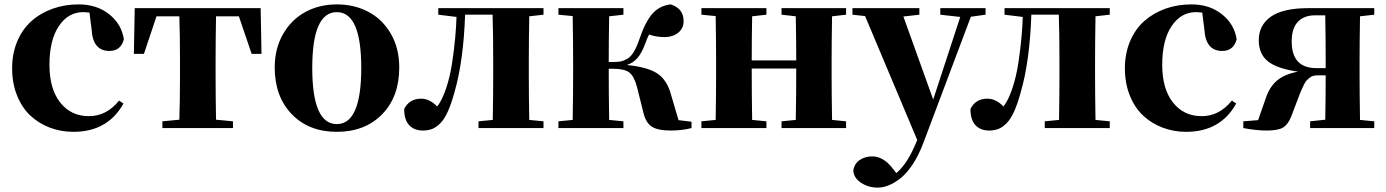

<svg xmlns="http://www.w3.org/2000/svg" viewBox="-20 -583 6310 874"><path d="M397 -449.2 387.2 -525.9Q367.7 -527.8 358.9 -527.8Q290.5 -527.8 247.8 -464.1Q205.1 -400.4 205.1 -288.1Q205.1 -178.2 254.2 -116.2Q303.2 -54.2 384.8 -54.2Q464.8 -54.2 522 -125L542 -111.8Q470.7 17.1 314 17.1Q256.8 17.1 206.3 -2.2Q155.8 -21.5 117.7 -57.4Q79.6 -93.3 57.4 -148.7Q35.2 -204.1 35.2 -272Q35.2 -339.8 58.8 -395.5Q82.5 -451.2 123.8 -487.5Q165 -523.9 220 -543.5Q274.9 -563 337.9 -563Q420.9 -563 477.3 -517.8Q533.7 -472.7 543.9 -403.8Q529.8 -351.1 478 -351.1Q402.3 -351.1 397 -449.2Z M1067.4 -508.8H963.4Q961.4 -392.6 961.4 -308.1V-237.8Q961.4 -154.3 963.4 -38.1L1040.5 -30.8V0H719.2V-30.8L796.4 -38.1Q799.3 -125.5 799.3 -237.8V-308.1Q799.3 -421.4 796.4 -508.8H692.4L635.3 -337.9H589.4L593.3 -545.9H1166.5L1170.4 -337.9H1125.5Z M1230.5 -275.9Q1230.5 -361.8 1268.6 -428Q1306.6 -494.1 1370.4 -528.6Q1434.1 -563 1513.2 -563Q1592.8 -563 1657 -529.1Q1721.2 -495.1 1759.3 -429.2Q1797.4 -363.3 1797.4 -275.9Q1797.4 -142.1 1719.2 -62.5Q1641.1 17.1 1513.2 17.1Q1385.3 17.1 1307.9 -63.5Q1230.5 -144 1230.5 -275.9ZM1513.2 -18.1Q1624.5 -18.1 1624.5 -273.9Q1624.5 -527.8 1513.2 -527.8Q1401.4 -527.8 1401.4 -273.9Q1401.4 -18.1 1513.2 -18.1Z M2454.1 -516.1 2389.2 -508.8Q2387.2 -392.6 2387.2 -308.1V-237.8Q2387.2 -153.3 2389.2 -37.1L2454.1 -30.8V0H2158.2V-30.8L2223.1 -37.1Q2225.1 -153.3 2225.1 -237.8V-308.1Q2225.1 -429.2 2222.2 -516.1H2097.2Q2089.8 -304.7 2048.8 -163.1Q2034.7 -111.3 2019 -76.4Q2003.4 -41.5 1985.1 -22.7Q1966.8 -3.9 1948 3.7Q1929.2 11.2 1905.3 11.2Q1865.2 11.2 1842.5 -13.4Q1819.8 -38.1 1819.8 -86.9Q1843.3 -133.8 1897 -133.8Q1936 -133.8 1970.2 -98.1Q1993.2 -127.9 2011 -181.6Q2028.8 -235.4 2038.1 -297.1Q2047.4 -358.9 2052 -409.9Q2056.6 -460.9 2058.1 -505.9L1975.1 -516.1V-545.9H2454.1Z M3068.8 -36.1 3127.9 -28.8V0Q3084 11.2 3032.7 11.2Q2973.6 11.2 2946.5 -6.8Q2919.4 -24.9 2908.7 -70.8L2879.9 -186Q2867.2 -235.4 2845 -252.7Q2822.8 -270 2771 -270H2751Q2751 -153.3 2752.9 -37.1L2817.9 -30.8V0H2522V-30.8L2586.9 -37.1Q2588.9 -153.3 2588.9 -237.8V-308.1Q2588.9 -391.6 2586.9 -509.8L2522 -516.1V-545.9H2817.9V-516.1L2752.9 -508.8Q2751 -394.5 2751 -300.8H2771Q2792.5 -300.8 2805.9 -303.5Q2819.3 -306.2 2835.4 -315.4Q2851.6 -324.7 2864.5 -345.9Q2877.4 -367.2 2889.6 -401.9Q2917 -483.4 2949.5 -520.3Q2981.9 -557.1 3032.7 -563Q3091.8 -544.9 3091.8 -486.8Q3091.8 -453.6 3066.9 -433.8Q3042 -414.1 3005.9 -414.1Q2967.8 -414.1 2934.6 -425.8Q2925.8 -408.7 2918.9 -389.2Q2901.9 -341.8 2881.6 -318.8Q2861.3 -295.9 2833 -287.1Q2928.2 -277.8 2972.2 -248.5Q3016.1 -219.2 3033.7 -154.8Z M3831.5 -516.1 3767.6 -508.8Q3765.6 -392.6 3765.6 -308.1V-237.8Q3765.6 -153.3 3767.6 -37.1L3831.5 -30.8V0H3537.6V-30.8L3602.5 -37.1Q3604.5 -153.3 3604.5 -271H3401.9Q3401.9 -153.3 3403.8 -37.1L3468.8 -30.8V0H3172.9V-30.8L3237.8 -37.1Q3239.7 -153.3 3239.7 -237.8V-308.1Q3239.7 -391.6 3237.8 -509.8L3172.9 -516.1V-545.9H3468.8V-516.1L3403.8 -508.8Q3401.9 -398.4 3401.9 -308.1H3604.5Q3604.5 -398.4 3602.5 -508.8L3537.6 -516.1V-545.9H3831.5Z M4466.3 -545.9V-516.1L4399.4 -506.8L4183.1 67.9Q4162.1 123.5 4134.8 164.8Q4107.4 206.1 4079.3 228.3Q4051.3 250.5 4025.4 260.7Q3999.5 271 3975.1 271Q3932.1 271 3898.9 248.5Q3865.7 226.1 3864.3 192.9Q3869.6 161.1 3894 145Q3918.5 128.9 3950.2 128.9Q4001.5 128.9 4043.9 184.1L4060.1 205.1Q4087.9 181.2 4110.6 145Q4133.3 108.9 4155.3 54.2L3918 -509.8L3860.4 -516.1V-545.9H4165V-516.1L4092.3 -507.8L4228 -129.9L4351.1 -505.9L4260.3 -516.1V-545.9Z M5031.7 -516.1 4966.8 -508.8Q4964.8 -392.6 4964.8 -308.1V-237.8Q4964.8 -153.3 4966.8 -37.1L5031.7 -30.8V0H4735.8V-30.8L4800.8 -37.1Q4802.7 -153.3 4802.7 -237.8V-308.1Q4802.7 -429.2 4799.8 -516.1H4674.8Q4667.5 -304.7 4626.5 -163.1Q4612.3 -111.3 4596.7 -76.4Q4581.1 -41.5 4562.7 -22.7Q4544.4 -3.9 4525.6 3.7Q4506.8 11.2 4482.9 11.2Q4442.9 11.2 4420.2 -13.4Q4397.5 -38.1 4397.5 -86.9Q4420.9 -133.8 4474.6 -133.8Q4513.7 -133.8 4547.9 -98.1Q4570.8 -127.9 4588.6 -181.6Q4606.4 -235.4 4615.7 -297.1Q4625 -358.9 4629.6 -409.9Q4634.3 -460.9 4635.7 -505.9L4552.7 -516.1V-545.9H5031.7Z M5462.4 -449.2 5452.6 -525.9Q5433.1 -527.8 5424.3 -527.8Q5356 -527.8 5313.2 -464.1Q5270.5 -400.4 5270.5 -288.1Q5270.5 -178.2 5319.6 -116.2Q5368.7 -54.2 5450.2 -54.2Q5530.3 -54.2 5587.4 -125L5607.4 -111.8Q5536.1 17.1 5379.4 17.1Q5322.3 17.1 5271.7 -2.2Q5221.2 -21.5 5183.1 -57.4Q5145 -93.3 5122.8 -148.7Q5100.6 -204.1 5100.6 -272Q5100.6 -339.8 5124.3 -395.5Q5147.9 -451.2 5189.2 -487.5Q5230.5 -523.9 5285.4 -543.5Q5340.3 -563 5403.3 -563Q5486.3 -563 5542.7 -517.8Q5599.1 -472.7 5609.4 -403.8Q5595.2 -351.1 5543.5 -351.1Q5467.8 -351.1 5462.4 -449.2Z M6235.8 -516.1 6170.9 -508.8Q6168.9 -392.6 6168.9 -308.1V-237.8Q6168.9 -153.3 6170.9 -37.1L6235.8 -30.8V0H5943.8V-30.8L6012.7 -38.1Q6014.6 -148.4 6014.6 -240.2H5981Q5968.8 -240.2 5959.2 -238Q5949.7 -235.8 5941.7 -229.2Q5933.6 -222.7 5928.5 -217.5Q5923.3 -212.4 5916.7 -199.7Q5910.2 -187 5907.2 -179.9Q5904.3 -172.9 5897 -155.8L5857.9 -53.2Q5843.8 -17.1 5821.3 -2.9Q5798.8 11.2 5746.1 11.2Q5698.7 11.2 5639.6 0V-30.8L5707 -36.1L5742.7 -138.2Q5759.8 -188.5 5793.9 -217Q5828.1 -245.6 5888.7 -256.8Q5793 -270.5 5751.5 -304Q5710 -337.4 5710 -399.9Q5710 -468.3 5765.1 -507.1Q5820.3 -545.9 5935.1 -545.9H6235.8ZM5972.7 -272.9H6014.6V-308.1Q6014.6 -397 6012.7 -513.2H5965.8Q5916 -513.2 5887.9 -483.6Q5859.9 -454.1 5859.9 -394Q5859.9 -272.9 5972.7 -272.9Z"/></svg>

Font: Noto Serif JP Black
Style: Regular
Weight: 900
Designer: Ryoko NISHIZUKA  (kana & ideographs); Frank Grießhammer (Latin, Greek & Cyrillic); Wenlong ZHANG  (bopomofo); Sandoll Co
Foundry: Adobe Systems Incorporated
Version: Version 1.001;PS 1.001;hotconv 16.6.54;makeotf.lib2.5.65590